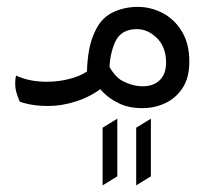

<svg xmlns="http://www.w3.org/2000/svg" viewBox="-20 -296 632 561"><path d="M279.8 245.6V77.1L322.8 50.8V219.2ZM377.9 245.6V77.1L420.9 50.8V219.2ZM396.5 20Q356.9 20 328.9 6.6Q300.8 -6.8 282.5 -25.1Q264.2 -43.5 253.4 -58.1L287.6 -125.5Q309.6 -73.7 339.1 -58.8Q368.7 -43.9 397 -43.9Q428.7 -43.9 447 -62Q465.3 -80.1 465.3 -112.8Q465.3 -158.2 438.7 -184.6Q412.1 -210.9 379.9 -210.9Q333.5 -210.9 316.4 -173.3Q299.3 -135.7 299.3 -80.6Q295.9 -66.4 291.5 -56.4Q287.1 -46.4 277.8 -39.1Q245.1 -13.7 203.1 0Q161.1 13.7 120.6 13.7Q73.2 13.7 37.6 1Q31.2 -14.2 27.8 -26.4Q24.4 -38.6 24.4 -53.2Q24.4 -58.1 24.9 -63.5Q25.4 -68.8 26.9 -75.2Q46.9 -65.9 69.6 -61.5Q92.3 -57.1 115.7 -57.1Q150.9 -57.1 182.9 -65.4Q214.8 -73.7 234.4 -87.4Q234.4 -91.3 234.4 -95Q234.4 -98.6 234.9 -105Q237.3 -139.6 243.4 -164.3Q249.5 -189 261.2 -211.4Q279.3 -246.1 312 -261Q344.7 -275.9 382.8 -275.9Q420.4 -275.9 454.8 -258.1Q489.3 -240.2 511.2 -204.6Q533.2 -168.9 533.2 -115.7Q533.2 -68.8 513.4 -38.8Q493.7 -8.8 462.4 5.6Q431.2 20 396.5 20Z"/></svg>

Font: Harmattan
Style: Regular
Weight: 400
Designer: George W. Nuss III and SIL International
Foundry: SIL International
Version: Version 4.000